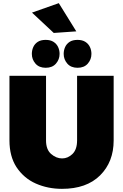

<svg xmlns="http://www.w3.org/2000/svg" viewBox="-20 -1182 781 1218"><path d="M373 16Q283.5 16 207.5 -17.5Q131.5 -51 84 -122.5Q40 -191 40 -291V-701H272V-291Q272 -233 304.5 -205Q337 -177 374 -177Q411 -177 440 -205.5Q469 -234 469 -291V-701H701V-291Q701 -155 615 -69.5Q529 16 373 16ZM270 -752Q228 -752 205 -778.5Q182 -805 182 -840Q182 -863 191 -883.2Q200 -903.5 219.2 -916.2Q238.5 -929 270 -929Q300 -929 319.5 -916.5Q339 -904 348.5 -883.8Q358 -863.5 358 -840Q358 -805 335 -778.5Q312 -752 270 -752ZM472 -752Q430 -752 407 -778.5Q384 -805 384 -840Q384 -863 393 -883.2Q402 -903.5 421.2 -916.2Q440.5 -929 472 -929Q502 -929 521.5 -916.5Q541 -904 550.5 -883.8Q560 -863.5 560 -840Q560 -805 537 -778.5Q514 -752 472 -752ZM321 -973 183 -1102 353 -1162 464 -983Z"/></svg>

Font: Argentum Novus Black
Style: Regular
Weight: 900
Designer: Julieta Ulanovsky (font) & Cristiano Sobral (main changes)
Foundry: Julieta Ulanovsky (font) & Cristiano Sobral (main changes)
Version: Version 3.00;November 27, 2020;FontCreator 13.0.0.2655 64-bi